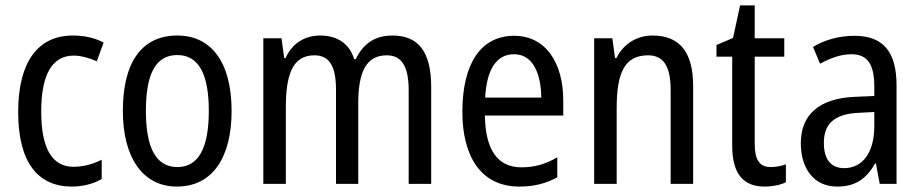

<svg xmlns="http://www.w3.org/2000/svg" viewBox="-20 -678 3395 708"><path d="M245 10C284 10 325 0 355 -18V-89C323 -73 288 -63 251 -63C172 -63 132 -131 132 -266C132 -403 172 -473 252 -473C279 -473 310 -464 337 -452L362 -521C333 -537 294 -547 248 -547C119 -547 47 -448 47 -265C47 -80 119 10 245 10Z M834 -269C834 -450 758 -547 634 -547C501 -547 433 -446 433 -269C433 -98 506 10 632 10C765 10 834 -99 834 -269ZM518 -269C518 -404 553 -475 634 -475C713 -475 750 -404 750 -269C750 -134 713 -62 634 -62C554 -62 518 -135 518 -269Z M1427 -547C1365 -547 1320 -519 1292 -460H1286C1270 -513 1228 -547 1161 -547C1104 -547 1058 -519 1033 -464H1028L1018 -537H951V0H1034V-280C1034 -397 1056 -474 1139 -474C1193 -474 1219 -437 1219 -347V0H1301V-296C1301 -412 1330 -474 1406 -474C1460 -474 1487 -435 1487 -345V0H1570V-357C1570 -486 1524 -547 1427 -547Z M1876 -546C1754 -546 1685 -445 1685 -265C1685 -102 1753 10 1895 10C1949 10 1992 -1 2035 -24V-98C1991 -72 1950 -61 1903 -61C1815 -61 1770 -125 1768 -252H2057V-308C2057 -444 1994 -546 1876 -546ZM1876 -478C1945 -478 1975 -407 1976 -318H1769C1775 -425 1812 -478 1876 -478Z M2386 -547C2330 -547 2280 -518 2253 -464H2248L2238 -537H2171V0H2254V-279C2254 -413 2285 -474 2370 -474C2428 -474 2453 -431 2453 -347V0H2536V-360C2536 -488 2485 -547 2386 -547Z M2822 -62C2780 -62 2763 -90 2763 -148V-469H2872V-537H2763V-658H2709L2683 -538L2622 -512V-469H2680V-140C2680 -34 2724 10 2799 10C2829 10 2858 4 2878 -6V-72C2862 -66 2841 -62 2822 -62Z M3131 -546C3074 -546 3021 -531 2978 -505L3004 -443C3044 -465 3082 -478 3120 -478C3177 -478 3204 -443 3204 -359V-324L3134 -321C3002 -316 2933 -256 2933 -150C2933 -58 2980 10 3067 10C3134 10 3174 -18 3207 -75H3210L3224 0H3286V-363C3286 -483 3240 -546 3131 -546ZM3147 -262 3204 -265V-213C3204 -113 3159 -58 3093 -58C3047 -58 3018 -87 3018 -151C3018 -220 3055 -258 3147 -262Z"/></svg>

Font: Noto Sans Sinhala Condensed
Style: Regular
Weight: 400
Width: 3
Designer: Jelle Bosma - Monotype Design Team
Foundry: Monotype Imaging Inc.
Version: Version 2.006